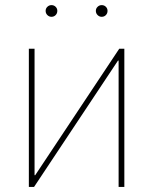

<svg xmlns="http://www.w3.org/2000/svg" viewBox="-20 -734 602 754"><path d="M468.3 0H445.8V-496.1H443.4L113.8 0H93.3V-542.5H115.7V-45.9H118.2L448.2 -542.5H468.3ZM379.4 -668Q370.1 -668 363.3 -674.8Q356.4 -681.6 356.4 -691.4Q356.4 -700.7 363.3 -707.3Q370.1 -713.9 379.4 -713.9Q389.2 -713.9 395.8 -707.3Q402.3 -700.7 402.3 -691.4Q402.3 -681.6 395.8 -674.8Q389.2 -668 379.4 -668ZM182.1 -668Q172.9 -668 166 -674.8Q159.2 -681.6 159.2 -691.4Q159.2 -700.7 166 -707.3Q172.9 -713.9 182.1 -713.9Q191.9 -713.9 198.5 -707.3Q205.1 -700.7 205.1 -691.4Q205.1 -681.6 198.5 -674.8Q191.9 -668 182.1 -668Z"/></svg>

Font: Inter 16pt Thin
Style: Regular
Weight: 250
Version: Version 4.001;git-66647c0bb